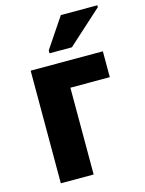

<svg xmlns="http://www.w3.org/2000/svg" viewBox="-116 -835 681 904"><g transform="rotate(-15 224.5 -382.5)"><path d="M66 0V-549H418V-423H226V0ZM173 -605V-619L271 -765H449V-756L282 -605Z"/></g></svg>

Font: Noto Sans SemiCondensed ExtraBold
Style: Regular
Weight: 800
Width: 4
Designer: Monotype Design Team
Foundry: Monotype Imaging Inc.
Version: Version 2.013; ttfautohint (v1.8.4.7-5d5b)